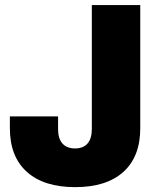

<svg xmlns="http://www.w3.org/2000/svg" viewBox="-20 -748 633 778"><path d="M284.7 10.3Q157.7 10.3 88.9 -51.5Q20 -113.3 20 -228.5V-276.4H215.3V-225.1Q215.3 -186 233.2 -166.3Q251 -146.5 284.2 -146.5Q316.9 -146.5 334.5 -166.3Q352.1 -186 352.1 -225.6V-727.5H548.3V-228Q548.3 -113.3 480 -51.5Q411.6 10.3 284.7 10.3Z"/></svg>

Font: Inter 18pt Black
Style: Regular
Weight: 900
Designer: Rasmus Andersson
Foundry: rsms
Version: Version 4.001;git-66647c0bb